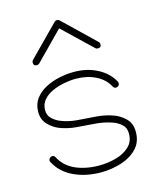

<svg xmlns="http://www.w3.org/2000/svg" viewBox="-114 -838 762 923"><g transform="rotate(-15 267.0 -376.0)"><path d="M245.6 -752Q250.5 -756.8 257.3 -756.8Q265.1 -756.8 269.5 -752.4L424.3 -603.5Q427.7 -600.6 429 -596.7Q430.2 -592.8 430.2 -591.3Q430.2 -574.2 413.1 -574.2Q411.1 -574.2 407.5 -575.2Q403.8 -576.2 400.9 -579.1L257.8 -715.8L122.1 -577.6Q119.1 -574.7 115.5 -573.5Q111.8 -572.3 109.4 -572.3Q92.3 -572.3 92.3 -589.4Q92.3 -596.7 97.2 -601.6ZM272 -495.1Q335.9 -495.1 387.5 -468.5Q439 -441.9 464.4 -395Q466.3 -391.1 466.3 -386.7Q466.3 -379.9 461.2 -374.8Q456.1 -369.6 449.2 -369.6Q439 -369.6 434.1 -378.9Q413.6 -418 370.1 -439.5Q326.7 -460.9 272 -460.9Q243.7 -460.9 212.2 -454.8Q180.7 -448.7 153.1 -436Q125.5 -423.3 108.2 -402.8Q90.8 -382.3 90.8 -353Q90.8 -326.2 108.2 -310.3Q125.5 -294.4 145 -286.1Q183.1 -270.5 227.3 -266.8Q271.5 -263.2 316.7 -260.3Q361.8 -257.3 401.9 -243.2Q433.6 -232.4 459.5 -207.5Q485.4 -182.6 485.4 -140.1Q485.4 -88.9 453.9 -56.6Q422.4 -24.4 373.8 -9.5Q325.2 5.4 274.4 5.4Q199.2 5.4 139.4 -22.7Q79.6 -50.8 50.8 -106Q48.8 -109.9 48.8 -113.8Q48.8 -120.6 54 -125.7Q59.1 -130.9 65.9 -130.9Q76.7 -130.9 81.1 -121.6Q105.5 -74.2 156.7 -51.5Q208 -28.8 274.4 -28.8Q315.9 -28.8 356.4 -39.6Q397 -50.3 424.1 -75Q451.2 -99.6 451.2 -140.1Q451.2 -169.9 432.4 -186.5Q413.6 -203.1 390.6 -210.9Q350.1 -225.1 305.2 -228.3Q260.3 -231.4 215.8 -235.1Q171.4 -238.8 131.8 -254.4Q104 -265.6 80.3 -290Q56.6 -314.5 56.6 -353Q56.6 -391.1 76.4 -418Q96.2 -444.8 128.2 -461.9Q160.2 -479 198 -487.1Q235.8 -495.1 272 -495.1Z"/></g></svg>

Font: Manjari Thin
Style: Regular
Weight: 100
Designer: Santhosh Thottingal <santhosh.thottingal@gmail.com>
Version: Version 2.000